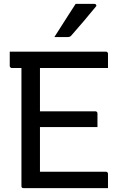

<svg xmlns="http://www.w3.org/2000/svg" viewBox="-20 -965 640 985"><path d="M30 -700H523Q527 -700 529 -698.5Q531 -697 532.5 -695Q534 -693 534 -689V-616H185V-394H469Q473 -394 475 -392.5Q477 -391 478.5 -389Q480 -387 480 -383V-313H185V-84H523Q528 -84 531 -81Q534 -78 534 -73V0H101Q98 0 96 -0.5Q94 -1 92.5 -2.5Q91 -4 90.5 -6Q90 -8 90 -11V-616H41Q38 -616 35.5 -617.5Q33 -619 31.5 -621.5Q30 -624 30 -627ZM368 -945H465Q471 -945 473.5 -940Q476 -935 471 -930Q453 -909 439.5 -892.5Q426 -876 413.5 -861Q401 -846 385 -828Q369 -810 346 -783Q344 -780 339.5 -777.5Q335 -775 329 -775H259Q279 -806 296 -833Q313 -860 330.5 -887Q348 -914 368 -945Z"/></svg>

Font: Code D OnePiece
Style: Regular
Weight: 400
Version: Version 1.085; ttfautohint (v1.8.4.7-5d5b);Nerd Fonts 3.0.2